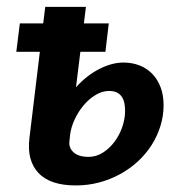

<svg xmlns="http://www.w3.org/2000/svg" viewBox="-20 -544 538 571"><path d="M186.5 -124Q184 -104.5 198.8 -91Q213.5 -77.5 243.5 -77.5Q266.5 -77.5 286.2 -90.2Q306 -103 320.8 -122.8Q335.5 -142.5 343.8 -166.8Q352 -191 352 -214.5Q352 -226 350 -236.8Q348 -247.5 342.5 -255.8Q337 -264 327.8 -268.8Q318.5 -273.5 304 -273.5Q284.5 -273.5 265 -262Q245.5 -250.5 229.5 -231.8Q213.5 -213 202.5 -189.8Q191.5 -166.5 188.5 -143.5ZM206 -284.5Q237.5 -319.5 275.2 -338.8Q313 -358 347 -358Q373.5 -358 395.5 -349.2Q417.5 -340.5 433.2 -324Q449 -307.5 457.8 -284Q466.5 -260.5 466.5 -231.5Q466.5 -199 457 -168.8Q447.5 -138.5 430.5 -112Q413.5 -85.5 389.5 -63.5Q365.5 -41.5 336.5 -25.8Q307.5 -10 274.2 -1.2Q241 7.5 205.5 7.5Q129 7.5 94.2 -29.8Q59.5 -67 67.5 -133L98.5 -390H28.5L39 -474.5H108.5L114.5 -523.5H235.5L229.5 -474.5H303.5L293.5 -390H219Z"/></svg>

Font: Lato 2
Style: Bold Italic
Weight: 700
Italic angle: -7°
Designer: Lukasz Dziedzic with Adam Twardoch and Botio Nikoltchev
Foundry: tyPoland Lukasz Dziedzic
Version: Version 2.015; 2015-08-06; http://www.latofonts.com/